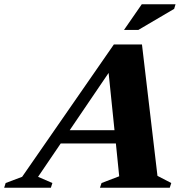

<svg xmlns="http://www.w3.org/2000/svg" viewBox="-92 -878 862 898"><path d="M644.5 -55.5 709 -22 702 0H375.5L383 -22L465.5 -53.5L450 -207H192L86 -51L153 -22L146 0H-72.5L-65.5 -22L11.5 -51L440.5 -670H572ZM234 -269H443.5L416 -537ZM488 -738 571 -858H729L722.5 -836.5L555 -738Z"/></svg>

Font: Newsreader Text ExtraBold
Style: Italic
Weight: 800
Italic angle: -17°
Designer: Hugues Gentile
Foundry: Production Type
Version: Version 1.001